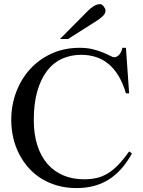

<svg xmlns="http://www.w3.org/2000/svg" viewBox="-20 -914 708 949"><path d="M632.3 -155.3Q607.9 -111.8 579.6 -79.8Q551.3 -47.9 517.6 -26.6Q483.9 -5.4 444.3 5.1Q404.8 15.6 357.9 15.6Q307.1 15.6 263.7 3.2Q220.2 -9.3 184.3 -31.5Q148.4 -53.7 120.8 -85Q93.3 -116.2 74.2 -153.6Q55.2 -190.9 45.4 -233.6Q35.6 -276.4 35.6 -321.3Q35.6 -393.6 59.8 -458.3Q84 -522.9 128.2 -571.8Q172.4 -620.6 234.9 -649.2Q297.4 -677.7 373.5 -677.7Q411.1 -677.7 439.7 -670.4Q468.3 -663.1 489 -654.5Q509.8 -646 523.4 -638.7Q537.1 -631.3 544.4 -631.3Q557.6 -631.3 568.6 -642.8Q579.6 -654.3 585 -677.7H602.5L618.2 -452.6H602.5Q587.4 -503.4 565.4 -539.6Q543.5 -575.7 515.4 -598.6Q487.3 -621.6 453.6 -632.3Q419.9 -643.1 381.3 -643.1Q330.1 -643.1 287.1 -623.8Q244.1 -604.5 213.1 -564.5Q182.1 -524.4 164.6 -463.9Q147 -403.3 147 -320.3Q147 -249.5 164.8 -194.8Q182.6 -140.1 215.3 -103Q248 -65.9 293.7 -46.9Q339.4 -27.8 395.5 -27.8Q428.2 -27.8 456.1 -33.9Q483.9 -40 510.3 -55.4Q536.6 -70.8 562.7 -97.4Q588.9 -124 618.2 -165.5ZM501.5 -861.8Q501.5 -847.7 489 -835.4Q476.6 -823.2 460.9 -813L316.4 -721.2H276.4L415 -860.8Q427.7 -874 443.6 -883.8Q459.5 -893.6 475.6 -893.6Q479.5 -893.6 483.9 -890.6Q488.3 -887.7 492.2 -882.8Q496.1 -877.9 498.8 -872.3Q501.5 -866.7 501.5 -861.8Z"/></svg>

Font: Doulos SIL Viet
Style: Regular
Weight: 400
Designer: Walt Agee, Victor Gaultney, Peter Martin, Debbi Hosken, Becca Hirsbrunner
Foundry: SIL International
Version: Version 5.000